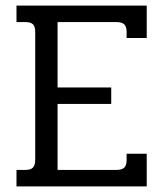

<svg xmlns="http://www.w3.org/2000/svg" viewBox="-20 -667 584 687"><path d="M39 -59H71Q90 -59 98 -67.5Q106 -76 106 -96V-552Q106 -572 98 -580Q90 -588 71 -588H39V-647H505V-531H433V-553Q433 -572 424.5 -580Q416 -588 396 -588H186V-354H378V-295H186V-59H396Q416 -59 424.5 -67Q433 -75 433 -94V-117H505V0H39Z"/></svg>

Font: Pridi Light
Style: Regular
Weight: 300
Version: Version 1.002